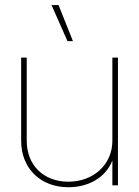

<svg xmlns="http://www.w3.org/2000/svg" viewBox="-20 -748 561 775"><path d="M255.9 7.8C333 7.8 404.8 -27.8 433.6 -100.1V0H456.1V-515.6H433.6V-179.7C433.6 -84 357.4 -14.6 255.9 -14.6C156.7 -14.6 87.9 -80.6 87.9 -179.7V-515.6H65.4V-179.7C65.4 -67.9 144 7.8 255.9 7.8ZM252.4 -582H274.4L216.3 -727.5H188Z"/></svg>

Font: Raveo Display Display Thin
Style: Regular
Weight: 100
Designer: Jakub Foglar, Rasmus Andersson (Inter)
Foundry: Jakubfoglar.com
Version: Version 1.100;Glyphs 3.2.3 (3260)